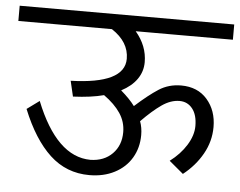

<svg xmlns="http://www.w3.org/2000/svg" viewBox="-67 -699 925 740"><g transform="rotate(5 395.0 -328.5)"><path d="M479 -467Q479 -431 458.5 -401.5Q438 -372 398 -351Q433 -321 452 -295Q503 -341 541 -365.5Q579 -390 627 -390Q691 -390 728 -347.5Q765 -305 765 -241Q765 -186 737.5 -137Q710 -88 663 -51L608 -97Q648 -127 671.5 -165Q695 -203 695 -239Q695 -282 676 -306Q657 -330 626 -330Q592 -330 557.5 -306Q523 -282 481 -239Q490 -215 490 -186Q490 -137 467 -98Q444 -59 401.5 -37Q359 -15 304 -15Q215 -15 151 -74.5Q87 -134 41 -248L89 -283Q172 -75 303 -74Q356 -75 388 -107.5Q420 -140 420 -191Q420 -231 398 -264Q376 -297 334 -327Q285 -314 215 -311L201 -371Q409 -377 409 -474Q409 -539 342 -583H-20V-642H810V-583H434Q479 -530 479 -467Z"/></g></svg>

Font: Martel Sans Light
Style: Regular
Weight: 300
Designer: Dan Reynolds and Mathieu Réguer
Foundry: Dan Reynolds and Mathieu Réguer
Version: Version 1.002; ttfautohint (v1.1) -l 5 -r 5 -G 72 -x 0 -D la